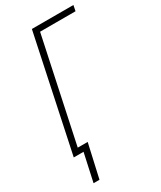

<svg xmlns="http://www.w3.org/2000/svg" viewBox="-221 -788 868 1037"><g transform="rotate(-30 213.0 -270.0)"><path d="M39 174 77 0H16L167 -714H426L419 -679H198L61 -35H123L76 174Z"/></g></svg>

Font: Noto Sans Condensed ExtraLight
Style: Italic
Weight: 200
Width: 3
Italic angle: -12°
Designer: Monotype Design Team
Foundry: Monotype Imaging Inc.
Version: Version 2.013; ttfautohint (v1.8.4.7-5d5b)